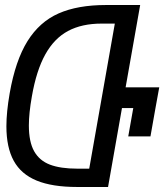

<svg xmlns="http://www.w3.org/2000/svg" viewBox="-20 -745 654 765"><path d="M5.5 -242Q5.5 -298 18.5 -373Q41.5 -504 89.5 -581Q137.5 -658 213.5 -691.5Q289.5 -725 402 -725H538.5L480.5 -397H614.5L599.5 -314.5L579.5 -201.5H491L511 -314.5H466L410.5 0H287Q188 0 126 -25.5Q64 -51 34.8 -104.2Q5.5 -157.5 5.5 -242ZM335.5 -73 437.5 -651H385Q306 -651 251 -621.5Q196 -592 160.5 -528.2Q125 -464.5 107 -361Q95 -293.5 95 -245Q95 -180 116 -142.5Q137 -105 179 -89Q221 -73 288 -73Z"/></svg>

Font: JuliaMono
Style: Italic
Weight: 400
Italic angle: -9°
Monospace: yes
Designer: cormullion
Foundry: corm
Version: Version 0.057; ttfautohint (v1.8.4)